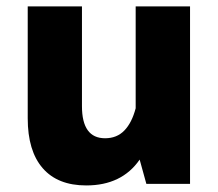

<svg xmlns="http://www.w3.org/2000/svg" viewBox="-20 -563 667 588"><path d="M64.9 -200.7V-543.5H231V-237.8Q231 -139.6 301.8 -139.6Q337.9 -139.6 360.8 -163.3Q383.8 -187 395.5 -231.4V-543.5H562V0H428.2L407.7 -74.2Q353 4.9 244.1 4.9Q156.7 4.9 110.8 -47.9Q64.9 -100.6 64.9 -200.7Z"/></svg>

Font: Estedad-FD ExtraBold
Style: Regular
Weight: 800
Designer: Amin Abedi
Version: Version 7.3